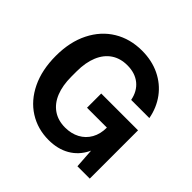

<svg xmlns="http://www.w3.org/2000/svg" viewBox="-175 -860 1039 1039"><g transform="rotate(45 345.0 -340.0)"><path d="M36.8 -340Q36.8 -447 76.7 -526.2Q116.5 -605.3 186.7 -647.7Q256.9 -690 347 -690Q423 -690 483.2 -660.8Q543.4 -631.7 582 -579.5Q620.5 -527.2 632.9 -459.7H493.8Q482.9 -515.7 444.5 -546.8Q406.1 -577.8 347 -577.8Q293.5 -577.8 255.1 -551.9Q216.7 -526 196.3 -476.9Q175.9 -427.9 175.9 -360V-320Q175.9 -252.5 195.6 -203.2Q215.4 -154 253.9 -127.4Q292.5 -100.8 346.7 -100.8Q393.5 -100.8 429.9 -120.2Q466.3 -139.7 486.6 -175.7Q506.9 -211.8 506.9 -260V-336.5L608 -260.7H354.8V-369.5H636.5V0H542.1L530.3 -174.8L558.5 -236.8Q558.5 -159.4 530.8 -104.2Q503.2 -49.1 452 -19.5Q400.8 10 331.1 10Q247.2 10 180.2 -32.3Q113.2 -74.7 75 -153.8Q36.8 -233 36.8 -340Z"/></g></svg>

Font: TASA Orbiter VF Text
Style: Regular
Weight: 400
Designer: Weizhong Zhang
Foundry: 本地遙控
Version: Version 1.001;Glyphs 3.2 (3192)